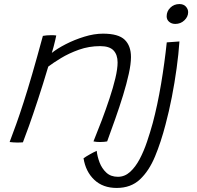

<svg xmlns="http://www.w3.org/2000/svg" viewBox="-20 -696 974 947"><path d="M93 6Q86.5 6.5 78.8 6.8Q71 7 63.5 7Q54.5 7 44.8 6.2Q35 5.5 27.5 4.5Q43.5 -37.5 60.2 -84.2Q77 -131 96.2 -190.8Q115.5 -250.5 138.8 -330.5Q162 -410.5 191.5 -519Q199.5 -520.5 210 -521.5Q220.5 -522.5 232.5 -522.5Q239 -522.5 246 -522.2Q253 -522 257.5 -521Q256.5 -515 252.5 -498.2Q248.5 -481.5 243.8 -463.2Q239 -445 235.5 -435Q261.5 -456 304.2 -478Q347 -500 395.8 -515Q444.5 -530 488 -530Q564 -530 595 -500Q626 -470 626 -414.5Q626 -380.5 615.2 -331.8Q604.5 -283 587 -226Q569.5 -169 548.8 -110.5Q528 -52 508.5 1.5Q503 2.5 493.8 3.5Q484.5 4.5 474 4.5Q454.5 4.5 441 1.5Q461 -47.5 481.8 -102.2Q502.5 -157 520.2 -210.5Q538 -264 549 -310.2Q560 -356.5 560 -388Q560 -426 540 -447.2Q520 -468.5 474 -468.5Q419 -468.5 369.2 -450.8Q319.5 -433 280.5 -409.2Q241.5 -385.5 218 -367.5Q192 -280 167.2 -204.8Q142.5 -129.5 123 -75Q103.5 -20.5 93 6ZM865 -676Q885.5 -676 896.8 -663.5Q908 -651 908 -636Q908 -613.5 889.5 -595.8Q871 -578 844.5 -578Q826.5 -578 814.2 -588.5Q802 -599 802 -615.5Q802 -640.5 820.2 -658.2Q838.5 -676 865 -676ZM796.5 -82Q774 5 744.5 76Q715 147 670.2 189Q625.5 231 555.5 231Q487.5 231 445 190.8Q402.5 150.5 392 84.5Q405 75.5 424 64.8Q443 54 457 48Q460 76 471.2 105.5Q482.5 135 504.5 155.5Q526.5 176 561.5 176Q595 176 621.5 152Q648 128 668.8 88.8Q689.5 49.5 705.2 2.8Q721 -44 733.5 -89.5Q757 -178 774.5 -282.2Q792 -386.5 802.5 -487L865 -491.5Q861 -430.5 851.2 -359.5Q841.5 -288.5 827.5 -217Q813.5 -145.5 796.5 -82Z"/></svg>

Font: Grandstander ExtraLight
Style: Italic
Weight: 200
Italic angle: -15°
Designer: Tyler Finck
Foundry: Etcetera Type Co
Version: Version 1.200; ttfautohint (v1.8.3)